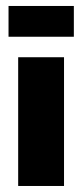

<svg xmlns="http://www.w3.org/2000/svg" viewBox="-20 -617 273 637"><path d="M40.3 0V-427.1H192.4V0ZM8.3 -495.1V-597.2H225V-495.1Z"/></svg>

Font: Afacad Flux ExtraBold
Style: Regular
Weight: 800
Designer: Kristian Moeller
Foundry: Dicotype
Version: Version 1.100